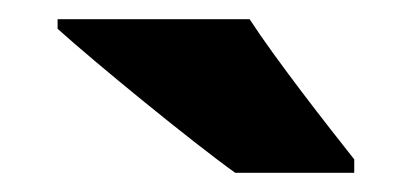

<svg xmlns="http://www.w3.org/2000/svg" viewBox="-20 -879 429 200"><path d="M240 -859H40V-849C80 -813 179 -732 225 -699H349V-713C322 -747 268 -816 240 -859Z"/></svg>

Font: Noto Sans Kannada UI SemiCondensed Black
Style: Regular
Weight: 900
Width: 4
Designer: Jelle Bosma - Monotype Design Team
Foundry: Monotype Imaging Inc.
Version: Version 2.005